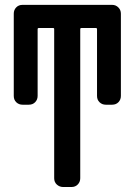

<svg xmlns="http://www.w3.org/2000/svg" viewBox="-20 -750 540 770"><path d="M70.3 -330.1Q55.7 -330.1 45.4 -339.8Q35.2 -349.6 35.2 -365.2V-695.3Q35.2 -710 44.9 -720.2Q54.7 -730.5 70.3 -730.5H429.7Q444.3 -730.5 454.6 -720.2Q464.8 -710 464.8 -695.3V-365.2Q464.8 -350.6 455.1 -340.3Q445.3 -330.1 429.7 -330.1H404.3Q389.6 -330.1 379.4 -339.8Q369.1 -349.6 369.1 -365.2V-632.8Q369.1 -637.7 364.3 -637.7H306.6Q301.8 -637.7 301.8 -632.8V-35.2Q301.8 -20.5 292 -10.3Q282.2 0 266.6 0H233.4Q218.8 0 208 -9.8Q197.3 -19.5 197.3 -35.2V-632.8Q197.3 -637.7 193.4 -637.7H135.7Q130.9 -637.7 130.9 -632.8V-365.2Q130.9 -350.6 121.1 -340.3Q111.3 -330.1 95.7 -330.1Z"/></svg>

Font: Rounded-L Mgen+ 1m medium
Style: Regular
Weight: 500
Designer: [Source Han Sans]
Ryoko NISHIZUKA  (kana & ideographs); Paul D. Hunt (Latin, Greek & Cyrillic); Wenlong ZHANG  (bopomofo
Version: Version 1.059.20150602